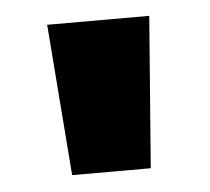

<svg xmlns="http://www.w3.org/2000/svg" viewBox="-32 -748 357 326"><g transform="rotate(-5 146.0 -585.0)"><path d="M233 -714 213 -456H79L59 -714Z"/></g></svg>

Font: Noto Sans Hebrew Thin Black
Style: Regular
Weight: 900
Version: Version 3.001